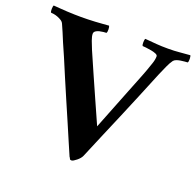

<svg xmlns="http://www.w3.org/2000/svg" viewBox="-126 -788 947 926"><g transform="rotate(20 347.0 -325.5)"><path d="M140 -655Q156 -655 174.5 -655.5Q193 -656 211.5 -657Q230 -658 248 -659.5Q266 -661 281 -662Q284 -658 284.5 -644Q285 -630 281 -625Q276 -625 266 -624Q256 -623 245.5 -620.5Q235 -618 227.5 -612.5Q220 -607 220 -598Q220 -586 227.5 -565Q235 -544 244 -523Q266 -473 291.5 -414.5Q317 -356 340 -305Q367 -245 393 -186Q427 -272 455 -343Q467 -373 478.5 -402.5Q490 -432 500 -456.5Q510 -481 516.5 -498.5Q523 -516 525 -521Q532 -541 539.5 -562.5Q547 -584 547 -601Q547 -608 536.5 -612.5Q526 -617 512 -619.5Q498 -622 485 -623.5Q472 -625 467 -625Q463 -630 463.5 -644Q464 -658 467 -662Q502 -659 527 -657Q552 -655 586 -655Q619 -655 643 -657.5Q667 -660 698 -662Q701 -658 701.5 -644Q702 -630 698 -625Q693 -625 683 -624Q673 -623 662.5 -621.5Q652 -620 642.5 -616.5Q633 -613 628 -607Q617 -592 607.5 -570.5Q598 -549 587 -524Q556 -449 531 -388Q506 -327 482 -271Q458 -215 433.5 -157Q409 -99 380 -30Q377 -23 371 -16Q365 -9 357.5 -3Q350 3 343.5 7Q337 11 332 11Q325 11 323.5 6.5Q322 2 318 -3Q308 -26 291 -65.5Q274 -105 253.5 -153Q233 -201 210 -253.5Q187 -306 166.5 -355Q146 -404 128.5 -445Q111 -486 100 -510Q91 -532 81.5 -554.5Q72 -577 65 -592Q61 -602 51.5 -608Q42 -614 31.5 -618Q21 -622 11.5 -623.5Q2 -625 -3 -625Q-7 -630 -6.5 -644Q-6 -658 -3 -662Q12 -661 30 -659.5Q48 -658 67.5 -657Q87 -656 105.5 -655.5Q124 -655 140 -655Z"/></g></svg>

Font: Vermiglione
Style: Bold
Weight: 700
Version: Version 1.000